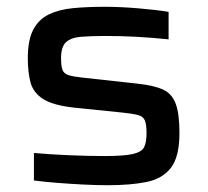

<svg xmlns="http://www.w3.org/2000/svg" viewBox="-20 -538 612 566"><path d="M298 8Q264 8 225 6Q186 4 148 1Q110 -2 80 -6V-87Q125 -83 181 -80.5Q237 -78 288 -78Q345 -78 371.5 -84Q398 -90 405 -104.5Q412 -119 412 -145Q412 -171 407 -183Q402 -195 386.5 -199Q371 -203 342 -206L196 -221Q135 -228 106.5 -246.5Q78 -265 70 -295Q62 -325 62 -366Q62 -420 78 -450.5Q94 -481 124 -495.5Q154 -510 195.5 -514Q237 -518 288 -518Q334 -518 387.5 -513.5Q441 -509 477 -503V-422Q381 -432 292 -432Q247 -432 218 -429.5Q189 -427 174.5 -413.5Q160 -400 160 -367Q160 -344 164 -332.5Q168 -321 182 -316.5Q196 -312 225 -309L389 -291Q433 -286 459.5 -274.5Q486 -263 497.5 -233.5Q509 -204 509 -146Q509 -76 484 -43.5Q459 -11 412 -1.5Q365 8 298 8Z"/></svg>

Font: Saira Expanded Medium
Style: Regular
Weight: 500
Width: 7
Designer: Hector Gatti with collaboration of the Omnibus-Type team
Foundry: Omnibus-Type
Version: Version 1.100; ttfautohint (v1.8.3)